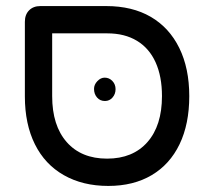

<svg xmlns="http://www.w3.org/2000/svg" viewBox="-20 -602 696 633"><path d="M337 11Q253 11 190.5 -24.5Q128 -60 95 -126.5Q62 -193 62 -284V-530Q62 -554 76 -568Q90 -582 113 -582H330Q416 -582 477 -546.5Q538 -511 571 -444Q604 -377 604 -285Q604 -193 572 -126.5Q540 -60 480 -24.5Q420 11 337 11ZM333 -79Q418 -79 466 -133.5Q514 -188 514 -285Q514 -350 493 -396.5Q472 -443 431.5 -467.5Q391 -492 334 -492H152V-285Q152 -188 200 -133.5Q248 -79 333 -79ZM326 -269Q310 -269 300 -280.5Q290 -292 290 -309Q290 -323 301 -334.5Q312 -346 325 -346Q340 -346 350.5 -335Q361 -324 361 -308Q361 -292 351 -280.5Q341 -269 326 -269Z"/></svg>

Font: Fredoka Light
Style: Regular
Weight: 400
Version: Version 2.001